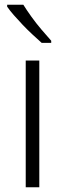

<svg xmlns="http://www.w3.org/2000/svg" viewBox="-20 -786 273 806"><path d="M145 0H88V-532H145ZM78 -766Q91 -745 111 -717Q131 -689 154 -662Q177 -635 195 -615V-606H155Q137 -622 116 -641.5Q95 -661 75 -682Q55 -703 38 -722.5Q21 -742 10 -758V-766Z"/></svg>

Font: Noto Sans Cham Light
Style: Regular
Weight: 300
Version: Version 2.002